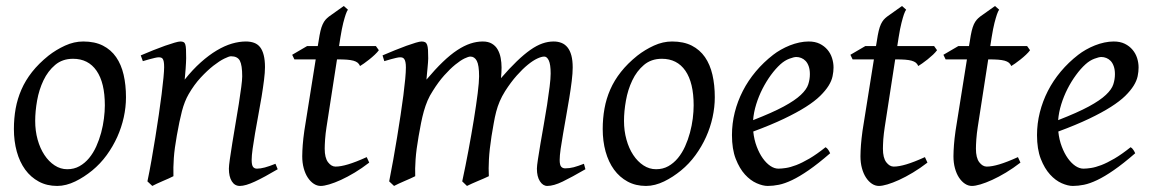

<svg xmlns="http://www.w3.org/2000/svg" viewBox="-20 -594 3807 634"><path d="M326.2 -246.1Q326.2 -320.8 298.8 -360.4Q271.5 -399.9 221.2 -399.9Q186 -399.9 162.1 -379.6Q138.2 -359.4 123.5 -328.6Q108.9 -297.9 102.5 -262Q96.2 -226.1 96.2 -194.8Q96.2 -162.1 104.2 -133.1Q112.3 -104 126.7 -82.3Q141.1 -60.5 160.4 -47.9Q179.7 -35.2 202.1 -35.2Q224.6 -35.2 242.4 -45.2Q260.3 -55.2 274.2 -72Q288.1 -88.9 297.9 -110.6Q307.6 -132.3 314 -155.8Q320.3 -179.2 323.2 -202.6Q326.2 -226.1 326.2 -246.1ZM396 -272.9Q396 -240.2 388.7 -206.8Q381.3 -173.3 367.2 -141.8Q353 -110.4 332.3 -81.8Q311.5 -53.2 284.2 -30.8Q271.5 -20.5 257.3 -11.2Q243.2 -2 228.5 5.1Q213.9 12.2 198.7 16.1Q183.6 20 168.9 20Q134.8 20 108.2 5.6Q81.5 -8.8 63.2 -33.9Q44.9 -59.1 35.4 -93.5Q25.9 -127.9 25.9 -168Q25.9 -203.1 31.7 -235.6Q37.6 -268.1 50.8 -298.3Q64 -328.6 85.9 -356.4Q107.9 -384.3 140.1 -410.2Q165 -429.7 194.8 -443.4Q224.6 -457 254.9 -457Q293 -457 319.8 -443.4Q346.7 -429.7 363.5 -405.3Q380.4 -380.9 388.2 -347.2Q396 -313.5 396 -272.9Z M897 -35.2Q852.5 -8.8 821.5 5.6Q790.5 20 772 20Q754.9 20 745.4 4.6Q735.8 -10.7 735.8 -37.1Q735.8 -45.9 739 -68.6Q742.2 -91.3 747.1 -121.6Q752 -151.9 757.8 -186Q763.7 -220.2 768.6 -251Q773.4 -281.7 776.6 -306.2Q779.8 -330.6 779.8 -341.8Q779.8 -378.9 772 -393.6Q764.2 -408.2 742.7 -408.2Q736.3 -408.2 720.5 -400.4Q704.6 -392.6 684.6 -377Q664.6 -361.3 642.8 -337.9Q621.1 -314.5 603 -283.2Q589.4 -259.8 580.8 -227.1Q572.3 -194.3 564 -147Q556.2 -103.5 554 -72.3Q551.8 -41 552.7 -12.2Q546.4 -8.8 536.9 -4.6Q527.3 -0.5 517.3 3.9Q507.3 8.3 498 12.5Q488.8 16.6 482.9 20L466.8 4.9Q473.6 -27.3 480.2 -64.9Q486.8 -102.5 492.9 -140.4Q499 -178.2 504.4 -215.1Q509.8 -252 513.7 -283Q517.6 -314 519.8 -337.4Q522 -360.8 522 -372.1Q522 -383.3 520.8 -389.9Q519.5 -396.5 517.3 -399.7Q515.1 -402.8 511.7 -403.8Q508.3 -404.8 503.9 -404.8Q499.5 -404.8 491 -402.8Q482.4 -400.9 473.6 -398.4Q463.4 -395.5 451.7 -392.1L444.8 -411.1Q465.3 -419.9 486.1 -428.2Q506.8 -436.5 524.9 -442.9Q543 -449.2 556.4 -453.1Q569.8 -457 575.7 -457Q582.5 -457 586.4 -454.8Q590.3 -452.6 592 -446.8Q593.8 -440.9 594.2 -430.2Q594.7 -419.4 594.7 -401.9Q594.7 -396.5 594.2 -387.2Q593.8 -377.9 593 -367.4Q592.3 -356.9 591.3 -346.9Q590.3 -336.9 589.8 -331.1Q616.2 -364.3 643.1 -388.2Q669.9 -412.1 695.8 -427.5Q721.7 -442.9 745.8 -450Q770 -457 792 -457Q807.1 -457 819.1 -452.6Q831.1 -448.2 838.9 -438.2Q846.7 -428.2 850.8 -411.9Q855 -395.5 855 -372.1Q855 -355 851.8 -329.6Q848.6 -304.2 843.8 -274.7Q838.9 -245.1 833 -213.9Q827.1 -182.6 822.3 -154.3Q817.4 -126 814.2 -102.8Q811 -79.6 811 -65.9Q811 -49.3 815.4 -43.2Q819.8 -37.1 828.6 -37.1Q839.8 -37.1 854.5 -41Q869.1 -44.9 889.6 -53.2Z M1199.2 -57.1Q1175.3 -38.6 1151.4 -24.2Q1127.4 -9.8 1106 0Q1084.5 9.8 1067.1 14.9Q1049.8 20 1039.1 20Q1026.9 20 1015.9 12.7Q1004.9 5.4 996.3 -7.6Q987.8 -20.5 982.9 -38.6Q978 -56.6 978 -78.1Q978 -87.4 978.5 -96.7Q979 -106 979.7 -116Q980.5 -126 981.7 -137.2Q982.9 -148.4 984.9 -162.1L1022.5 -397.9H952.1L944.8 -413.1L994.1 -441.9H1029.3L1032.2 -459Q1035.2 -479 1038.3 -492.2Q1041.5 -505.4 1045.7 -514.2Q1049.8 -522.9 1054.7 -528.6Q1059.6 -534.2 1065.9 -539.1L1115.2 -574.2L1128.9 -562Q1125.5 -557.6 1121.6 -546.4Q1118.2 -536.6 1113.5 -518.6Q1108.9 -500.5 1104 -470.2L1099.6 -441.9H1221.2L1231 -428.2Q1226.1 -421.4 1217.5 -413.3Q1209 -405.3 1199.7 -397.9Q1190.4 -390.6 1181.9 -384.5Q1173.3 -378.4 1168.9 -376Q1166 -382.8 1160.9 -387Q1155.8 -391.1 1147 -393.6Q1138.2 -396 1125.2 -397Q1112.3 -397.9 1094.2 -397.9H1092.8L1058.1 -173.8Q1056.6 -164.6 1055.4 -154.1Q1054.2 -143.6 1053.5 -134Q1052.7 -124.5 1052.5 -116.2Q1052.2 -107.9 1052.2 -103Q1052.2 -72.8 1063.2 -58.3Q1074.2 -43.9 1087.9 -43.9Q1105 -43.9 1129.6 -51.3Q1154.3 -58.6 1190.9 -75.2Z M1913.1 -35.2Q1867.7 -8.8 1837.9 5.6Q1808.1 20 1787.1 20Q1772.9 20 1762.9 4.6Q1752.9 -10.7 1752.9 -37.1Q1752.9 -45.9 1756.3 -67.9Q1759.8 -89.8 1764.6 -119.4Q1769.5 -148.9 1775.6 -182.6Q1781.7 -216.3 1786.6 -248.3Q1791.5 -280.3 1794.9 -307.6Q1798.3 -335 1798.3 -351.1Q1798.3 -381.3 1792.2 -394.3Q1786.1 -407.2 1777.3 -407.2Q1768.1 -407.2 1753.9 -400.6Q1739.7 -394 1722.7 -380.1Q1705.6 -366.2 1686.3 -344.5Q1667 -322.8 1647.9 -293Q1637.2 -275.9 1630.1 -259.3Q1623 -242.7 1618.4 -224.9Q1613.8 -207 1610.4 -187.3Q1606.9 -167.5 1603 -144Q1596.2 -99.6 1594.5 -67.9Q1592.8 -36.1 1594.2 -12.2Q1587.4 -8.8 1577.6 -4.6Q1567.9 -0.5 1557.6 3.9Q1547.4 8.3 1537.8 12.5Q1528.3 16.6 1522 20L1506.3 4.9Q1517.1 -44.9 1527.1 -98.6Q1537.1 -152.3 1544.9 -200.4Q1552.7 -248.5 1557.4 -286.1Q1562 -323.7 1562 -341.8Q1562 -378.9 1554.4 -393.1Q1546.9 -407.2 1533.2 -407.2Q1526.9 -407.2 1513.7 -400.9Q1500.5 -394.5 1483.4 -380.6Q1466.3 -366.7 1447 -345.2Q1427.7 -323.7 1409.2 -293.9Q1398.9 -278.3 1391.8 -261.7Q1384.8 -245.1 1379.6 -226.8Q1374.5 -208.5 1370.4 -188Q1366.2 -167.5 1362.3 -144Q1354.5 -99.6 1352.3 -67.6Q1350.1 -35.6 1351.1 -12.2Q1344.7 -8.8 1335.2 -4.6Q1325.7 -0.5 1315.7 3.9Q1305.7 8.3 1296.4 12.5Q1287.1 16.6 1281.2 20L1265.1 4.9Q1272 -29.3 1278.6 -66.7Q1285.2 -104 1291.3 -141.1Q1297.4 -178.2 1302.7 -213.6Q1308.1 -249 1312 -279.3Q1315.9 -309.6 1318.1 -333.3Q1320.3 -356.9 1320.3 -371.1Q1320.3 -382.3 1318.8 -388.9Q1317.4 -395.5 1314.7 -399.2Q1312 -402.8 1308.6 -403.8Q1305.2 -404.8 1301.3 -404.8Q1296.4 -404.8 1287.8 -402.8Q1279.3 -400.9 1270.5 -398.4Q1260.3 -395.5 1249 -392.1L1243.2 -411.1Q1263.7 -419.9 1284.2 -428.2Q1304.7 -436.5 1322.3 -442.9Q1339.8 -449.2 1353 -453.1Q1366.2 -457 1372.1 -457Q1379.4 -457 1383.8 -454.6Q1388.2 -452.1 1390.4 -446Q1392.6 -439.9 1393.3 -429Q1394 -418 1394 -400.9Q1394 -395.5 1393.3 -387.5Q1392.6 -379.4 1391.8 -369.9Q1391.1 -360.4 1389.9 -350.1Q1388.7 -339.8 1388.2 -331.1Q1417 -365.2 1442.1 -389.4Q1467.3 -413.6 1490 -428.5Q1512.7 -443.4 1533.4 -450.2Q1554.2 -457 1574.2 -457Q1592.3 -457 1604.5 -449.7Q1616.7 -442.4 1623.5 -430.2Q1630.4 -418 1633.3 -402.6Q1636.2 -387.2 1636.2 -371.1Q1636.2 -361.8 1635.7 -354.2Q1635.3 -346.7 1634.3 -335.9Q1662.6 -368.7 1686.5 -391.6Q1710.4 -414.6 1731.2 -429.2Q1752 -443.8 1770.8 -450.4Q1789.6 -457 1808.1 -457Q1822.3 -457 1834 -452.4Q1845.7 -447.8 1854 -437.5Q1862.3 -427.2 1866.7 -410.9Q1871.1 -394.5 1871.1 -371.1Q1871.1 -352.5 1867.9 -326.4Q1864.7 -300.3 1859.9 -271Q1855 -241.7 1849.6 -210.9Q1844.2 -180.2 1839.4 -152.6Q1834.5 -125 1831.3 -102.3Q1828.1 -79.6 1828.1 -65.9Q1828.1 -49.3 1833 -43.7Q1837.9 -38.1 1846.2 -38.1Q1860.4 -38.1 1874.3 -41.7Q1888.2 -45.4 1908.2 -53.2Z M2270.5 -246.1Q2270.5 -320.8 2243.2 -360.4Q2215.8 -399.9 2165.5 -399.9Q2130.4 -399.9 2106.4 -379.6Q2082.5 -359.4 2067.9 -328.6Q2053.2 -297.9 2046.9 -262Q2040.5 -226.1 2040.5 -194.8Q2040.5 -162.1 2048.6 -133.1Q2056.6 -104 2071 -82.3Q2085.4 -60.5 2104.7 -47.9Q2124 -35.2 2146.5 -35.2Q2168.9 -35.2 2186.8 -45.2Q2204.6 -55.2 2218.5 -72Q2232.4 -88.9 2242.2 -110.6Q2252 -132.3 2258.3 -155.8Q2264.6 -179.2 2267.6 -202.6Q2270.5 -226.1 2270.5 -246.1ZM2340.3 -272.9Q2340.3 -240.2 2333 -206.8Q2325.7 -173.3 2311.5 -141.8Q2297.4 -110.4 2276.6 -81.8Q2255.9 -53.2 2228.5 -30.8Q2215.8 -20.5 2201.7 -11.2Q2187.5 -2 2172.9 5.1Q2158.2 12.2 2143.1 16.1Q2127.9 20 2113.3 20Q2079.1 20 2052.5 5.6Q2025.9 -8.8 2007.6 -33.9Q1989.3 -59.1 1979.7 -93.5Q1970.2 -127.9 1970.2 -168Q1970.2 -203.1 1976.1 -235.6Q1981.9 -268.1 1995.1 -298.3Q2008.3 -328.6 2030.3 -356.4Q2052.2 -384.3 2084.5 -410.2Q2109.4 -429.7 2139.2 -443.4Q2168.9 -457 2199.2 -457Q2237.3 -457 2264.2 -443.4Q2291 -429.7 2307.9 -405.3Q2324.7 -380.9 2332.5 -347.2Q2340.3 -313.5 2340.3 -272.9Z M2557.1 -381.8Q2541 -367.2 2525.6 -346.2Q2510.3 -325.2 2497.8 -300.8Q2485.4 -276.4 2477.1 -249.8Q2468.8 -223.1 2466.8 -197.3Q2530.8 -222.2 2568.1 -242.4Q2605.5 -262.7 2624.5 -280.8Q2643.6 -298.8 2648.9 -315.4Q2654.3 -332 2654.3 -349.1Q2654.3 -364.3 2650.4 -375.2Q2646.5 -386.2 2640.1 -392.8Q2633.8 -399.4 2625.7 -402.6Q2617.7 -405.8 2609.4 -405.8Q2601.6 -405.8 2586.4 -400.1Q2571.3 -394.5 2557.1 -381.8ZM2732.4 -371.1Q2732.4 -357.4 2729.2 -342.3Q2726.1 -327.1 2716.1 -311Q2706.1 -294.9 2688.2 -277.3Q2670.4 -259.8 2640.9 -241Q2611.3 -222.2 2568.8 -201.9Q2526.4 -181.6 2467.3 -159.7Q2470.2 -132.3 2478.8 -109.9Q2487.3 -87.4 2498.8 -71.3Q2510.3 -55.2 2523.7 -46.1Q2537.1 -37.1 2550.3 -37.1Q2560.5 -37.1 2575.2 -39.3Q2589.8 -41.5 2609.1 -48.8Q2628.4 -56.2 2652.6 -70.3Q2676.8 -84.5 2706.1 -107.9Q2711.4 -105 2715.6 -98.4Q2719.7 -91.8 2721.2 -87.9Q2681.2 -53.2 2650.4 -32Q2619.6 -10.7 2595.5 0.7Q2571.3 12.2 2552 16.1Q2532.7 20 2515.1 20Q2499 20 2478.5 11Q2458 2 2439.9 -17.8Q2421.9 -37.6 2409.4 -69.6Q2397 -101.6 2397 -147.9Q2397 -186 2406.2 -222.9Q2415.5 -259.8 2432.9 -293.7Q2450.2 -327.6 2475.6 -357.9Q2501 -388.2 2533.2 -413.1Q2544.4 -421.9 2558.6 -429.9Q2572.8 -438 2588.1 -444.1Q2603.5 -450.2 2619.4 -453.6Q2635.3 -457 2650.4 -457Q2671.4 -457 2686.8 -449.5Q2702.1 -441.9 2712.4 -429.7Q2722.7 -417.5 2727.5 -402.1Q2732.4 -386.7 2732.4 -371.1Z M3042.5 -57.1Q3018.6 -38.6 2994.6 -24.2Q2970.7 -9.8 2949.2 0Q2927.7 9.8 2910.4 14.9Q2893.1 20 2882.3 20Q2870.1 20 2859.1 12.7Q2848.1 5.4 2839.6 -7.6Q2831.1 -20.5 2826.2 -38.6Q2821.3 -56.6 2821.3 -78.1Q2821.3 -87.4 2821.8 -96.7Q2822.3 -106 2823 -116Q2823.7 -126 2825 -137.2Q2826.2 -148.4 2828.1 -162.1L2865.7 -397.9H2795.4L2788.1 -413.1L2837.4 -441.9H2872.6L2875.5 -459Q2878.4 -479 2881.6 -492.2Q2884.8 -505.4 2888.9 -514.2Q2893.1 -522.9 2897.9 -528.6Q2902.8 -534.2 2909.2 -539.1L2958.5 -574.2L2972.2 -562Q2968.8 -557.6 2964.8 -546.4Q2961.4 -536.6 2956.8 -518.6Q2952.1 -500.5 2947.3 -470.2L2942.9 -441.9H3064.5L3074.2 -428.2Q3069.3 -421.4 3060.8 -413.3Q3052.2 -405.3 3043 -397.9Q3033.7 -390.6 3025.1 -384.5Q3016.6 -378.4 3012.2 -376Q3009.3 -382.8 3004.2 -387Q2999 -391.1 2990.2 -393.6Q2981.4 -396 2968.5 -397Q2955.6 -397.9 2937.5 -397.9H2936L2901.4 -173.8Q2899.9 -164.6 2898.7 -154.1Q2897.5 -143.6 2896.7 -134Q2896 -124.5 2895.8 -116.2Q2895.5 -107.9 2895.5 -103Q2895.5 -72.8 2906.5 -58.3Q2917.5 -43.9 2931.2 -43.9Q2948.2 -43.9 2972.9 -51.3Q2997.6 -58.6 3034.2 -75.2Z M3349.6 -57.1Q3325.7 -38.6 3301.8 -24.2Q3277.8 -9.8 3256.3 0Q3234.9 9.8 3217.5 14.9Q3200.2 20 3189.5 20Q3177.2 20 3166.3 12.7Q3155.3 5.4 3146.7 -7.6Q3138.2 -20.5 3133.3 -38.6Q3128.4 -56.6 3128.4 -78.1Q3128.4 -87.4 3128.9 -96.7Q3129.4 -106 3130.1 -116Q3130.9 -126 3132.1 -137.2Q3133.3 -148.4 3135.3 -162.1L3172.9 -397.9H3102.5L3095.2 -413.1L3144.5 -441.9H3179.7L3182.6 -459Q3185.5 -479 3188.7 -492.2Q3191.9 -505.4 3196 -514.2Q3200.2 -522.9 3205.1 -528.6Q3210 -534.2 3216.3 -539.1L3265.6 -574.2L3279.3 -562Q3275.9 -557.6 3272 -546.4Q3268.6 -536.6 3263.9 -518.6Q3259.3 -500.5 3254.4 -470.2L3250 -441.9H3371.6L3381.3 -428.2Q3376.5 -421.4 3367.9 -413.3Q3359.4 -405.3 3350.1 -397.9Q3340.8 -390.6 3332.3 -384.5Q3323.7 -378.4 3319.3 -376Q3316.4 -382.8 3311.3 -387Q3306.2 -391.1 3297.4 -393.6Q3288.6 -396 3275.6 -397Q3262.7 -397.9 3244.6 -397.9H3243.2L3208.5 -173.8Q3207 -164.6 3205.8 -154.1Q3204.6 -143.6 3203.9 -134Q3203.1 -124.5 3202.9 -116.2Q3202.6 -107.9 3202.6 -103Q3202.6 -72.8 3213.6 -58.3Q3224.6 -43.9 3238.3 -43.9Q3255.4 -43.9 3280 -51.3Q3304.7 -58.6 3341.3 -75.2Z M3564.5 -381.8Q3548.3 -367.2 3533 -346.2Q3517.6 -325.2 3505.1 -300.8Q3492.7 -276.4 3484.4 -249.8Q3476.1 -223.1 3474.1 -197.3Q3538.1 -222.2 3575.4 -242.4Q3612.8 -262.7 3631.8 -280.8Q3650.9 -298.8 3656.2 -315.4Q3661.6 -332 3661.6 -349.1Q3661.6 -364.3 3657.7 -375.2Q3653.8 -386.2 3647.5 -392.8Q3641.1 -399.4 3633.1 -402.6Q3625 -405.8 3616.7 -405.8Q3608.9 -405.8 3593.8 -400.1Q3578.6 -394.5 3564.5 -381.8ZM3739.7 -371.1Q3739.7 -357.4 3736.6 -342.3Q3733.4 -327.1 3723.4 -311Q3713.4 -294.9 3695.6 -277.3Q3677.7 -259.8 3648.2 -241Q3618.7 -222.2 3576.2 -201.9Q3533.7 -181.6 3474.6 -159.7Q3477.5 -132.3 3486.1 -109.9Q3494.6 -87.4 3506.1 -71.3Q3517.6 -55.2 3531 -46.1Q3544.4 -37.1 3557.6 -37.1Q3567.9 -37.1 3582.5 -39.3Q3597.2 -41.5 3616.5 -48.8Q3635.7 -56.2 3659.9 -70.3Q3684.1 -84.5 3713.4 -107.9Q3718.8 -105 3722.9 -98.4Q3727.1 -91.8 3728.5 -87.9Q3688.5 -53.2 3657.7 -32Q3627 -10.7 3602.8 0.7Q3578.6 12.2 3559.3 16.1Q3540 20 3522.5 20Q3506.3 20 3485.8 11Q3465.3 2 3447.3 -17.8Q3429.2 -37.6 3416.7 -69.6Q3404.3 -101.6 3404.3 -147.9Q3404.3 -186 3413.6 -222.9Q3422.9 -259.8 3440.2 -293.7Q3457.5 -327.6 3482.9 -357.9Q3508.3 -388.2 3540.5 -413.1Q3551.8 -421.9 3565.9 -429.9Q3580.1 -438 3595.5 -444.1Q3610.8 -450.2 3626.7 -453.6Q3642.6 -457 3657.7 -457Q3678.7 -457 3694.1 -449.5Q3709.5 -441.9 3719.7 -429.7Q3730 -417.5 3734.9 -402.1Q3739.7 -386.7 3739.7 -371.1Z"/></svg>

Font: Gentium Plus CyrE
Style: Italic
Weight: 400
Italic angle: -8°
Designer: J. Victor Gaultney, Annie Olsen, Iska Routamaa, Becca Hirsbrunner
Foundry: SIL International
Version: Version 5.000